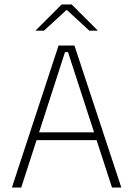

<svg xmlns="http://www.w3.org/2000/svg" viewBox="-20 -844 600 864"><path d="M75.5 0H33.5L243.5 -639H315L526 0H484L286 -609.5H272.5ZM426 -213.5H133V-248.5H426ZM140.5 -707 257.5 -824H302.5L419.5 -707V-706H382L281.5 -798.5H278.5L178 -706H140.5Z"/></svg>

Font: Anek Devanagari ExtraLight
Style: Regular
Weight: 250
Designer: Kailash Malviya (Devanagari) & Yesha Goshar (Latin)
Foundry: Ek Type
Version: Version 1.003